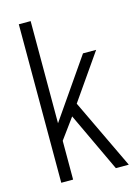

<svg xmlns="http://www.w3.org/2000/svg" viewBox="-112 -784 603 846"><g transform="rotate(-15 190.0 -361.5)"><path d="M60 0V-723H114V-257L300 -526H360L216 -319L368 0H309L182 -270L114 -177V0Z"/></g></svg>

Font: Archivo Condensed ExtraLight
Style: Regular
Weight: 250
Width: 3
Designer: Hector Gatti
Foundry: Omnibus-Type
Version: Version 2.001